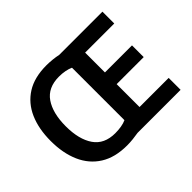

<svg xmlns="http://www.w3.org/2000/svg" viewBox="-151 -978 1240 1240"><g transform="rotate(-45 469.5 -357.5)"><path d="M383 -725Q409 -725 438 -722Q467 -719 489 -714H884V-606H618V-425H865V-318H618V-109H884V0H491Q469 4 440.5 7Q412 10 386 10Q276 10 203 -36Q130 -82 93.5 -165Q57 -248 57 -359Q57 -470 93 -552Q129 -634 201 -679.5Q273 -725 383 -725ZM389 -616Q288 -616 240.5 -547Q193 -478 193 -358Q193 -238 240.5 -169Q288 -100 388 -100Q417 -100 443.5 -104.5Q470 -109 489 -118V-597Q470 -606 444 -611Q418 -616 389 -616Z"/></g></svg>

Font: Noto Sans Lao Looped SemiBold
Style: Regular
Weight: 600
Designer: Mark Frömberg, Ben Mitchell
Foundry: The Fontpad Ltd
Version: Version 1.002; ttfautohint (v1.8.4.7-5d5b)